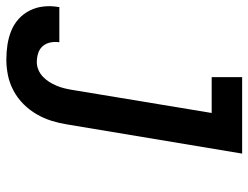

<svg xmlns="http://www.w3.org/2000/svg" viewBox="-174 -451 783 605"><g transform="rotate(90 217.5 -148.5)"><path d="M103 223Q79 223 56 219.5Q33 216 12 207.5Q-9 199 -25.5 184Q-42 169 -52 149Q-62 129 -64.5 106Q-67 83 -63 59V56H48V57Q46 71 49 85Q52 99 61 109Q70 119 83.5 123Q97 127 111 127Q123 127 135 122Q147 117 156.5 108Q166 99 173 88Q180 77 185 65Q190 53 193 41Q196 29 198 17L271 -424H158V-520H399L307 32Q303 57 295.5 81Q288 105 275 127.5Q262 150 243 169Q224 188 200.5 200.5Q177 213 152 218Q127 223 103 223Z"/></g></svg>

Font: Iosevka Term Curly
Style: Bold Italic
Weight: 700
Italic angle: -9°
Designer: Belleve Invis
Foundry: Belleve Invis
Version: Version 32.3.0